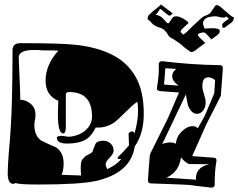

<svg xmlns="http://www.w3.org/2000/svg" viewBox="-20 -842 1083 872"><path d="M711 -822Q712 -822 729 -808L753 -790Q756 -788 760 -784.5Q764 -781 764 -779L758 -776L753 -771Q750 -768 735 -780.5Q720 -793 711 -800Q710 -801 707 -801Q706 -802 700 -791Q694 -780 686 -775Q705 -772 715.5 -762.5Q726 -753 732.5 -744.5Q739 -736 744 -736Q746 -736 750.5 -742.5Q755 -749 760 -756Q765 -763 766 -764Q771 -768 781 -768Q807 -766 836 -740V-738Q837 -738 828 -730Q819 -722 810 -713Q801 -704 800 -700Q800 -694 813 -685Q820 -689 830.5 -699Q841 -709 850 -718.5Q859 -728 862 -730L886 -752Q894 -760 899.5 -764Q905 -768 909 -769Q932 -778 936 -784L957 -815Q960 -819 966 -819Q969 -818 972 -817Q975 -816 979 -813L1023 -775Q1035 -765 1039 -764Q1043 -763 1043 -762Q1042 -761 1040.5 -753.5Q1039 -746 1031 -739Q1013 -727 1009 -723Q1005 -719 1000 -717Q999 -716 996 -716Q993 -715 990 -718V-719Q990 -721 989.5 -723.5Q989 -726 989 -728Q989 -733 994 -738Q1007 -749 1014 -753Q1021 -757 1016 -761Q1010 -764 1006 -768Q1005 -762 994 -762Q985 -762 973 -765.5Q961 -769 955 -768Q922 -766 912 -756.5Q902 -747 902 -738Q902 -731 904 -726.5Q906 -722 906 -720Q906 -718 909 -713Q911 -712 921 -713Q931 -714 944 -714Q957 -714 967.5 -711.5Q978 -709 978 -701Q978 -691 967.5 -683Q957 -675 940 -663Q940 -663 933 -671Q926 -679 918 -687Q910 -695 905 -695Q901 -695 892.5 -693Q884 -691 879 -686L878 -685Q879 -684 879 -682.5Q879 -681 880 -680Q882 -676 889.5 -668.5Q897 -661 904 -655Q911 -649 911 -648Q912 -648 912 -647Q912 -646 911 -646Q908 -644 897 -636Q886 -628 876 -620Q866 -612 864 -611Q858 -606 851 -606H846Q834 -614 823.5 -622Q813 -630 805 -638Q804 -639 793 -647Q782 -655 768 -664Q748 -674 744 -682Q739 -692 730 -702Q721 -712 707 -716Q680 -724 669.5 -737Q659 -750 653 -752Q649 -753 650.5 -758.5Q652 -764 652 -766Q652 -771 659 -776Q667 -784 673.5 -790Q680 -796 686 -800Q711 -819 711 -822ZM156 -4Q62 -4 52 -11Q45 -7 40 -7Q15 -7 15 -56Q15 -75 16.5 -98Q18 -121 20 -149Q31 -265 34 -381.5Q37 -498 37 -615Q37 -646 74 -646Q168 -646 231 -644Q294 -642 328 -638Q424 -627 492 -592Q560 -557 596.5 -492Q633 -427 633 -325Q633 -236 592 -177Q574 -56 415 -20Q378 -12 313 -8Q248 -4 156 -4ZM348 -45 347 -67Q346 -84 347.5 -97.5Q349 -111 355 -119Q359 -124 365 -129.5Q371 -135 379 -139Q395 -146 400 -153Q403 -161 406 -170Q409 -179 413 -187Q420 -203 450 -203Q469 -203 482.5 -190Q496 -177 496 -158Q496 -144 478 -126Q460 -108 460 -95Q460 -87 467 -74Q509 -93 531 -120H520Q514 -120 514 -126Q514 -127 518 -131Q535 -146 566 -182Q565 -191 565 -204.5Q565 -218 564 -237Q572 -245 580 -245Q587 -245 591 -236Q599 -264 603 -290Q607 -316 607 -339Q607 -361 604 -380Q593 -373 579 -360.5Q565 -348 547 -330Q529 -312 515.5 -299.5Q502 -287 491 -281Q456 -260 415 -263Q393 -219 363 -204.5Q333 -190 285 -190Q238 -190 238 -217Q238 -222 249 -224Q252 -225 260 -225Q267 -225 271 -224L288 -221Q314 -221 339.5 -232Q365 -243 381.5 -264Q398 -285 398 -313Q398 -424 294 -424Q280 -424 279 -414V-267Q279 -236 267 -236Q243 -236 243 -322Q243 -336 243.5 -351.5Q244 -367 245 -384Q187 -409 187 -475Q187 -548 245 -612Q235 -613 220.5 -613Q206 -613 188 -613Q186 -613 180 -613Q174 -613 165 -614Q155 -615 147.5 -615Q140 -615 135 -615Q65 -615 65 -581Q65 -565 66.5 -541Q68 -517 69 -485Q72 -421 72 -389Q99 -388 120 -370Q141 -352 141 -323Q141 -319 141 -313Q141 -307 139 -299Q136 -283 136 -275Q136 -223 170 -202Q203 -186 234 -173Q269 -150 269 -100Q269 -69 260 -48ZM939 10Q898 6 873.5 2.5Q849 -1 841 -2Q834 -3 790 -4.5Q746 -6 666 -9Q651 -9 652 -25Q655 -78 661 -141L743 -306L793 -422L708 -428Q690 -430 693 -445L697 -470Q699 -484 700.5 -504Q702 -524 701 -550V-551Q701 -557 706 -561Q711 -565 717 -564Q783 -556 847.5 -551.5Q912 -547 978 -546Q994 -546 992 -529L983 -407L915 -273L853 -133L948 -126Q966 -125 963 -110Q959 -90 957 -63Q955 -36 955 -4Q955 11 939 10ZM791 -453Q762 -474 762 -496Q762 -514 780 -529L731 -532L725 -458ZM717 -188Q735 -195 753 -195Q769 -195 779 -189Q781 -221 805.5 -245Q830 -269 855 -269Q871 -269 878 -259L909 -314L953 -418L957 -478Q941 -491 926 -491Q899 -491 899 -451Q899 -437 906.5 -414Q914 -391 914 -378Q914 -355 902.5 -340Q891 -325 875 -325Q851 -325 836 -358Q833 -365 830.5 -379Q828 -393 824 -413ZM870 -26Q867 -83 931 -96L843 -97Q827 -97 802 -127Q793 -61 736 -35Z"/></svg>

Font: Moo Lah Lah
Style: Regular
Weight: 400
Designer: Robert E. Leuschke
Foundry: Robert E. Leuschke
Version: Version 1.010; ttfautohint (v1.8.3)